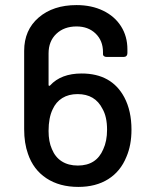

<svg xmlns="http://www.w3.org/2000/svg" viewBox="-20 -728 611 755"><path d="M497 -218Q497 -157 477 -111Q454 -54 405.5 -23.5Q357 7 288 7Q214 7 162.5 -27Q111 -61 90 -123Q75 -165 75 -220V-528Q75 -610 132 -659Q189 -708 281 -708Q340 -708 385.5 -686Q431 -664 456 -624.5Q481 -585 481 -534V-519Q481 -512 477 -508Q473 -504 466 -504H400Q393 -504 389 -507Q385 -510 385 -514V-523Q385 -568 356 -596Q327 -624 281 -624Q232 -624 201.5 -595Q171 -566 171 -518V-394Q171 -391 173 -390.5Q175 -390 177 -392Q220 -439 301 -439Q419 -439 469 -345Q497 -292 497 -218ZM401 -218Q401 -269 383 -300Q354 -358 285 -358Q250 -358 225 -342.5Q200 -327 187 -298Q171 -265 171 -213Q171 -171 184 -142Q197 -110 223 -93.5Q249 -77 286 -77Q359 -77 386 -141Q401 -173 401 -218Z"/></svg>

Font: Barlow_Medium_SS
Style: Regular
Weight: 500
Designer: Jeremy Tribby
Foundry: Jeremy Tribby
Version: Version 1.101 August 23, 2024